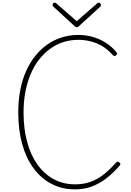

<svg xmlns="http://www.w3.org/2000/svg" viewBox="-20 -1412 991 1451"><path d="M547 19Q449 19 370 -22Q291 -63 234.5 -139Q178 -215 148 -322Q118 -429 118 -562Q118 -652 133 -730.5Q148 -809 177 -874Q206 -939 246.5 -989.5Q287 -1040 337.5 -1075.5Q388 -1111 447.5 -1129.5Q507 -1148 572 -1148Q627 -1148 679 -1133.5Q731 -1119 777 -1090.5Q823 -1062 858 -1020Q865 -1012 865.5 -1006.5Q866 -1001 857 -994Q850 -987 843.5 -988.5Q837 -990 829 -999Q794 -1039 752.5 -1063.5Q711 -1088 665 -1099.5Q619 -1111 572 -1111Q513 -1111 459 -1094Q405 -1077 358.5 -1043Q312 -1009 275 -961.5Q238 -914 212 -852.5Q186 -791 172 -718.5Q158 -646 158 -562Q158 -439 185 -339.5Q212 -240 263 -168.5Q314 -97 386 -58Q458 -19 547 -19Q597 -19 638.5 -30Q680 -41 717.5 -62.5Q755 -84 788 -113.5Q821 -143 853 -179Q862 -188 868 -190Q874 -192 882 -184Q890 -177 890 -171.5Q890 -166 882 -158Q831 -100 779.5 -61Q728 -22 671 -1.5Q614 19 547 19ZM727 -1392Q733 -1392 738 -1386.5Q743 -1381 743 -1373Q743 -1370 742 -1367.5Q741 -1365 738 -1362L576 -1214Q571 -1209 567.5 -1207.5Q564 -1206 560 -1206Q556 -1206 552.5 -1207.5Q549 -1209 544 -1214L382 -1363Q380 -1366 378.5 -1369Q377 -1372 377 -1374Q377 -1382 382.5 -1387Q388 -1392 394 -1392Q398 -1392 400.5 -1390Q403 -1388 406 -1386L560 -1252L714 -1386Q717 -1388 720 -1390Q723 -1392 727 -1392Z"/></svg>

Font: Playwrite CL Thin
Style: Regular
Weight: 100
Designer: Veronika Burian, José Scaglione
Foundry: TypeTogether
Version: Version 1.002